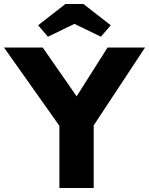

<svg xmlns="http://www.w3.org/2000/svg" viewBox="-27 -937 743 957"><path d="M269 0V-310L-7 -700H186L355 -457L509 -700H696L440 -312V0ZM299 -917H389L525 -811L476 -754L344 -818L212 -754L163 -811Z"/></svg>

Font: Our Lexend
Style: Bold
Weight: 700
Designer: Bonnie Shaver-Troup, Thomas Jockin
Foundry: Lexend
Version: Version 1.007